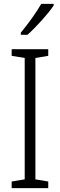

<svg xmlns="http://www.w3.org/2000/svg" viewBox="-20 -1033 309 987"><path d="M256 -1005V-1013H192C165 -966 127 -914 87 -865V-854H121C164 -892 227 -961 256 -1005ZM228 -66V-100L162 -111V-735L228 -746V-780H40V-746L107 -735V-111L40 -100V-66Z"/></svg>

Font: Noto Sans Malayalam UI Condensed Light
Style: Regular
Weight: 300
Width: 3
Designer: Jelle Bosma - Monotype Design Team
Foundry: Monotype Imaging Inc.
Version: Version 2.104